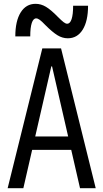

<svg xmlns="http://www.w3.org/2000/svg" viewBox="-20 -983 540 1003"><path d="M20 0 201 -730H299L480 0H398L252 -636H248L102 0ZM112 -200V-270H388V-200ZM334 -783Q306 -783 280 -799Q254 -815 217 -852Q198 -872 187.5 -879.5Q177 -887 169 -887Q154 -887 146 -863Q138 -839 138 -793H60Q60 -873 88 -918Q116 -963 166 -963Q194 -963 220 -947.5Q246 -932 283 -894Q302 -875 312.5 -867Q323 -859 331 -859Q346 -859 354 -883Q362 -907 362 -953H440Q440 -873 412 -828Q384 -783 334 -783Z"/></svg>

Font: M PLUS Code Latin
Style: Regular
Weight: 400
Designer: Coji Morishita
Foundry: UNDERFOREST DESIGN
Version: Version 1.002; ttfautohint (v1.8.3)